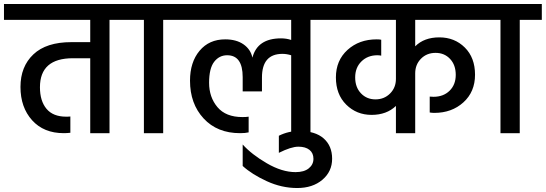

<svg xmlns="http://www.w3.org/2000/svg" viewBox="-44 -670 2746 966"><path d="M618 -650V-570H507V0H410V-377H323Q157 -377 157 -231Q157 -162 190 -122.5Q223 -83 289 -83Q305 -83 310 -84V-2Q292 0 277 0Q176 0 117.5 -65Q59 -130 59 -232.5Q59 -335 124 -396.5Q189 -458 315 -458H410V-570H-24V-650Z M569 -570V-650H888V-570H777V0H680V-570Z M1629 -650V-570H1518V0H1421V-392Q1398 -399 1377 -399Q1274 -399 1274 -280V-210H1177V-282Q1177 -392 1099 -392Q1059 -392 1033.5 -359Q1008 -326 1008 -253.5Q1008 -181 1050 -131Q1092 -81 1176 -81Q1196 -81 1207 -83V-4Q1190 0 1164 0Q1049 0 980.5 -74Q912 -148 912 -264Q912 -357 960 -414.5Q1008 -472 1089 -472Q1145 -472 1181 -447Q1217 -422 1226 -380Q1251 -477 1370 -477Q1397 -477 1421 -469V-570H839V-650Z M1443 196Q1486 196 1509.5 177Q1533 158 1533 129Q1533 100 1513 84Q1493 68 1457 68Q1421 68 1359 99V13Q1407 -11 1461 -11Q1542 -11 1584.5 26.5Q1627 64 1627 128.5Q1627 193 1578 234.5Q1529 276 1451 276Q1373 276 1298 241.5Q1223 207 1177 165V57Q1222 107 1298.5 151.5Q1375 196 1443 196Z M2412 -570H2045V-437Q2090 -482 2166.5 -482Q2243 -482 2294.5 -431Q2346 -380 2346 -294Q2346 -208 2287.5 -155Q2229 -102 2141 -102Q2130 -102 2118 -104V-184Q2124 -183 2137 -183Q2187 -183 2218 -213.5Q2249 -244 2249 -293.5Q2249 -343 2220.5 -373.5Q2192 -404 2147.5 -404Q2103 -404 2074 -374.5Q2045 -345 2045 -301V0H1948V-137Q1901 -92 1825.5 -92Q1750 -92 1698 -143.5Q1646 -195 1646 -280.5Q1646 -366 1704.5 -419Q1763 -472 1851 -472Q1867 -472 1874 -470V-390Q1864 -392 1855 -392Q1806 -392 1774.5 -361Q1743 -330 1743 -280.5Q1743 -231 1772 -200.5Q1801 -170 1845 -170Q1889 -170 1918.5 -199.5Q1948 -229 1948 -273V-570H1581V-650H2412Z M2363 -570V-650H2682V-570H2571V0H2474V-570Z"/></svg>

Font: Hind Medium
Style: Regular
Weight: 500
Designer: Manushi Parikh, Satya Rajpurohit
Foundry: Indian Type Foundry
Version: Version 1.201;PS 1.0;hotconv 1.0.78;makeotf.lib2.5.61930; tt